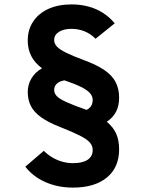

<svg xmlns="http://www.w3.org/2000/svg" viewBox="-20 -732 656 872"><path d="M311 120Q243 120 186.2 95Q129.5 70 95 25L179 -47Q197 -29 218.5 -16.5Q240 -4 263.5 2.5Q287 9 311 9Q355.5 9 378.2 -6.5Q401 -22 401 -51Q401 -69.5 388.2 -84.5Q375.5 -99.5 343 -116Q310.5 -132.5 251 -156Q199 -176.5 167 -199.2Q135 -222 120.5 -250Q106 -278 106 -314Q106 -348 123.2 -376.5Q140.5 -405 171 -422Q106 -469 106 -548Q106 -597.5 130.8 -634.5Q155.5 -671.5 200.2 -691.8Q245 -712 305 -712Q346 -712 382 -702.2Q418 -692.5 448 -673.2Q478 -654 501 -626L414 -556Q392.5 -578 364.5 -589.5Q336.5 -601 305 -601Q269 -601 247.5 -587.2Q226 -573.5 226 -550Q226 -534 238.5 -520.5Q251 -507 280.5 -492.5Q310 -478 361 -459Q419.5 -437.5 454.8 -413.2Q490 -389 505.5 -358.5Q521 -328 521 -288Q521 -251.5 507.2 -224.8Q493.5 -198 465 -179Q494.5 -154.5 507.8 -124.5Q521 -94.5 521 -54Q521 28.5 465.5 74.2Q410 120 311 120ZM373 -233Q386.5 -239 393.8 -250.8Q401 -262.5 401 -278Q401 -294.5 388.8 -308.8Q376.5 -323 348.5 -337Q320.5 -351 273 -367Q250.5 -363.5 238.2 -352Q226 -340.5 226 -323Q226 -308 238.2 -295.2Q250.5 -282.5 282.5 -268Q314.5 -253.5 373 -233Z"/></svg>

Font: Overpass Mono Light
Style: Regular
Weight: 300
Monospace: yes
Designer: Delve Withrington, Dave Bailey
Foundry: Delve Fonts LLC
Version: Version 4.000